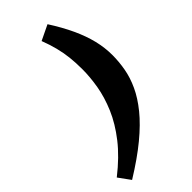

<svg xmlns="http://www.w3.org/2000/svg" viewBox="-339 -795 979 979"><g transform="rotate(-45 150.0 -306.0)"><path d="M-69 63.5Q14.5 -2 67 -69.2Q119.5 -136.5 147.8 -203Q176 -269.5 186.8 -332.2Q197.5 -395 197.5 -450.5Q197.5 -498.5 193 -538.5Q188.5 -578.5 178.5 -617.5Q168.5 -656.5 152 -699.5L234 -739Q276 -673.5 303.2 -614.8Q330.5 -556 343.8 -501.5Q357 -447 357 -394Q357 -346 348.2 -297Q339.5 -248 316.2 -197.8Q293 -147.5 250.5 -95Q208 -42.5 141 12.8Q74 68 -22.5 127.5Z"/></g></svg>

Font: Newsreader 9pt ExtraBold
Style: Italic
Weight: 800
Italic angle: -17°
Designer: Hugues Gentile
Foundry: Production Type
Version: Version 1.003